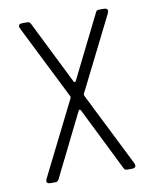

<svg xmlns="http://www.w3.org/2000/svg" viewBox="-75 -694 604 752"><g transform="rotate(-10 227.0 -318.0)"><path d="M53.2 -20 200.2 -314Q202.1 -318.4 200.2 -322.3L53.2 -616.2Q50.3 -622.1 50.3 -626.5Q50.3 -636.2 65.9 -636.2H85Q93.3 -636.2 97.7 -628.9L223.1 -376.5Q227.5 -370.1 231.9 -376.5L357.4 -628.9Q360.4 -636.2 370.1 -636.2H389.2Q404.3 -636.2 404.3 -626Q404.3 -622.6 401.9 -616.2L254.9 -322.3Q252.9 -318.4 254.9 -314L401.9 -20Q404.3 -13.7 404.3 -10.3Q404.3 0 389.2 0H370.1Q360.4 0 357.4 -7.3L231.9 -260.3Q227.5 -266.6 223.1 -260.3L97.7 -7.3Q93.3 0 85 0H65.9Q50.3 0 50.3 -9.8Q50.3 -14.2 53.2 -20Z"/></g></svg>

Font: GOSTRUS
Style: type A
Weight: 200
Designer: Юрий и Татьяна Кривогуз
Version: Version 01.0